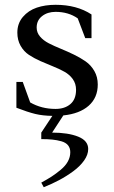

<svg xmlns="http://www.w3.org/2000/svg" viewBox="-20 -472 470 795"><path d="M47.9 -25.9V-132.8H74.2L105 -47.9Q151.9 -21 210 -21Q248 -21 271.5 -41Q294.9 -61 294.9 -100.1Q294.9 -125.5 281.5 -144.3Q268.1 -163.1 246.6 -175Q225.1 -187 199.2 -197.3Q173.3 -207.5 147.5 -219Q121.6 -230.5 100.1 -244.6Q78.6 -258.8 65.2 -282.5Q51.8 -306.2 51.8 -336.9Q51.8 -375 74.7 -401.9Q97.7 -428.7 132.3 -440.4Q167 -452.1 210 -452.1Q298.3 -452.1 358.9 -412.1V-314H333L301.8 -396Q263.2 -422.9 210 -422.9Q176.8 -422.9 154.3 -405.3Q131.8 -387.7 131.8 -357.9Q131.8 -336.9 145.8 -320.6Q159.7 -304.2 182.1 -292.7Q204.6 -281.2 231.4 -270.3Q258.3 -259.3 285.2 -246.3Q312 -233.4 334.5 -217.8Q356.9 -202.1 370.8 -177.7Q384.8 -153.3 384.8 -122.1Q384.8 -67.4 347.2 -34.2Q309.6 -1 242.2 5.9L195.8 77.1Q262.2 77.1 303.7 93.8Q345.2 110.4 345.2 145Q345.2 168.5 328.4 192.4Q311.5 216.3 283.7 236.8Q255.9 257.3 225.1 273.7Q194.3 290 161.1 303.2L150.9 284.2Q176.8 270 194.1 258.8Q211.4 247.6 231.2 231.2Q251 214.8 261 196.5Q271 178.2 271 158.2Q271 141.1 261.7 129.6Q252.4 118.2 234.1 113Q215.8 107.9 196.8 106Q177.7 104 150.9 104V77.1L196.8 7.8Q157.2 7.3 126 -0.2Q94.7 -7.8 47.9 -25.9Z"/></svg>

Font: Dihjauti S
Style: Bold
Weight: 700
Designer: T. Christopher White
Version: Version 3.0.0